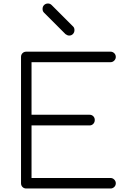

<svg xmlns="http://www.w3.org/2000/svg" viewBox="-20 -1076 726 1096"><path d="M130 0Q117 0 108.5 -8.5Q100 -17 100 -30V-751Q100 -764 108.5 -772.5Q117 -781 130 -781H611Q623 -781 632 -772.5Q641 -764 641 -751Q641 -739 632 -730Q623 -721 611 -721H160V-421H491Q504 -421 512.5 -412.5Q521 -404 521 -391Q521 -378 512.5 -369Q504 -360 491 -360H160V-60H611Q623 -60 632 -51Q641 -42 641 -30Q641 -17 632 -8.5Q623 0 611 0ZM375 -873Q365 -873 354 -881L231 -1004Q223 -1012 223 -1025Q223 -1039 232 -1047.5Q241 -1056 254 -1056Q266 -1056 275 -1047L398 -924Q405 -917 405 -904Q405 -891 396.5 -882Q388 -873 375 -873Z"/></svg>

Font: ComfortaaLight
Style: Regular
Weight: 300
Designer: Johan Aakerlund
Foundry: Johan Aakerlund
Version: Version 3.104; ttfautohint (v1.8.1.43-b0c9)